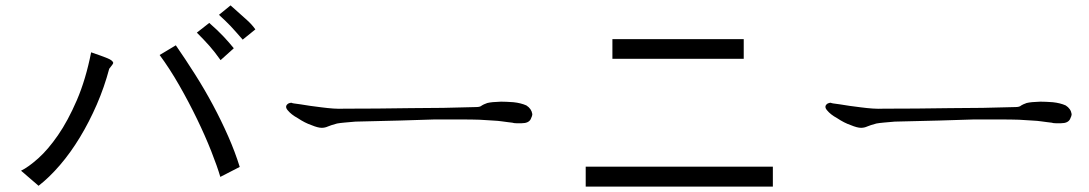

<svg xmlns="http://www.w3.org/2000/svg" viewBox="-20 -746 4040 712"><path d="M710 -625 756 -661Q788 -633 809.5 -610Q831 -587 847 -567L798 -523Q776 -554 756.5 -576Q737 -598 710 -625ZM792 -691 835 -726Q870 -694 891.5 -675.5Q913 -657 927 -637L880 -599Q865 -616 854.5 -628Q844 -640 834.5 -650Q825 -660 815 -669.5Q805 -679 792 -691ZM572 -542 632 -578Q668 -526 703.5 -470Q739 -414 770 -356Q801 -298 826.5 -240Q852 -182 869 -127L797 -90Q786 -128 763.5 -185Q741 -242 710.5 -305Q680 -368 644.5 -430Q609 -492 572 -542ZM318 -552Q359 -538 378.5 -530Q398 -522 400 -513Q400 -509 385 -491Q367 -423 339 -358.5Q311 -294 276.5 -237Q242 -180 202.5 -134Q163 -88 123 -57L58 -113Q85 -126 121.5 -158.5Q158 -191 195 -244.5Q232 -298 265 -374.5Q298 -451 318 -552Z M1954 -323Q1954 -316 1948 -304Q1940 -289 1915 -289Q1903 -289 1894.5 -289Q1886 -289 1880 -291Q1873 -292 1863.5 -293Q1854 -294 1841 -296Q1828 -298 1807.5 -299Q1787 -300 1759 -302Q1730 -303 1688.5 -303Q1647 -303 1591 -303Q1535 -301 1462 -299Q1389 -297 1298 -295Q1275 -293 1258 -291.5Q1241 -290 1230 -288Q1218 -285 1209.5 -282Q1201 -279 1196 -277Q1185 -272 1173 -272Q1159 -272 1135 -282Q1111 -290 1084 -308Q1060 -321 1047 -337Q1034 -352 1049 -362Q1055 -365 1061 -365Q1061 -363 1095 -359Q1111 -356 1130 -353.5Q1149 -351 1172 -348Q1195 -345 1216 -343.5Q1237 -342 1257 -343Q1318 -343 1379 -343.5Q1440 -344 1502 -345Q1563 -345 1624 -346Q1685 -347 1746 -349Q1761 -349 1767 -355Q1770 -357 1774.5 -359Q1779 -361 1787 -364Q1803 -368 1838 -369Q1847 -369 1858.5 -368.5Q1870 -368 1884 -367Q1912 -364 1932 -355Q1951 -343 1954 -323Z M2738 -601V-528H2251V-601ZM2846 -128V-54H2152V-128Z M3954 -323Q3954 -316 3948 -304Q3940 -289 3915 -289Q3903 -289 3894.5 -289Q3886 -289 3880 -291Q3873 -292 3863.5 -293Q3854 -294 3841 -296Q3828 -298 3807.5 -299Q3787 -300 3759 -302Q3730 -303 3688.5 -303Q3647 -303 3591 -303Q3535 -301 3462 -299Q3389 -297 3298 -295Q3275 -293 3258 -291.5Q3241 -290 3230 -288Q3218 -285 3209.5 -282Q3201 -279 3196 -277Q3185 -272 3173 -272Q3159 -272 3135 -282Q3111 -290 3084 -308Q3060 -321 3047 -337Q3034 -352 3049 -362Q3055 -365 3061 -365Q3061 -363 3095 -359Q3111 -356 3130 -353.5Q3149 -351 3172 -348Q3195 -345 3216 -343.5Q3237 -342 3257 -343Q3318 -343 3379 -343.5Q3440 -344 3502 -345Q3563 -345 3624 -346Q3685 -347 3746 -349Q3761 -349 3767 -355Q3770 -357 3774.5 -359Q3779 -361 3787 -364Q3803 -368 3838 -369Q3847 -369 3858.5 -368.5Q3870 -368 3884 -367Q3912 -364 3932 -355Q3951 -343 3954 -323Z"/></svg>

Font: D2Coding ligature
Style: Regular
Weight: 400
Monospace: yes
Designer: Yong-Rak Park; Jeong-Hwan Yoon; Sang-Min Lee;
Foundry: NHN Corporation
Version: Version 1.3.2; Build 20180524